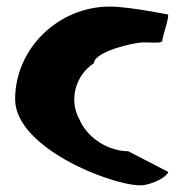

<svg xmlns="http://www.w3.org/2000/svg" viewBox="-20 -574 570 584"><path d="M26 -272C26 -118 344 0 418 -11C475 -22 498 -52 490 -52L370 -114C314 -114 248 -150 222 -210C188 -270 210 -346 266 -382C266 -416 384 -445 417 -445C451 -445 474 -441 474 -452C474 -462 498 -530 490 -530C490 -530 372 -554 314 -554C159 -554 26 -428 26 -272Z"/></svg>

Font: Ampere
Style: SC
Weight: 400
Version: Version 1